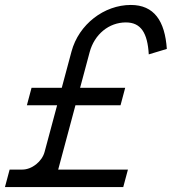

<svg xmlns="http://www.w3.org/2000/svg" viewBox="-85 -755 693 775"><path d="M219.5 -330H401.5L420.3 -400.5H238.3L276.9 -544.5C296.2 -616.5 354.6 -664.5 423.1 -664.5C484.1 -664.5 510.6 -621.5 515.5 -535.5L588.4 -557.5C580.7 -670.5 537 -735 443 -735C335.5 -735 233.1 -657 203.6 -547L164.3 -400.5H42.3L23.5 -330H145.5L94.9 -141.5C84.6 -103 43.9 -70.5 4.9 -70.5H-46.1L-65 0H412.5L431.4 -70.5H149.9Z"/></svg>

Font: Manrope
Style: RegularItalic
Weight: 400
Italic angle: -15°
Designer: Mikhail Sharanda
Foundry: Mikhail Sharanda
Version: Version 4.502;hotconv 1.0.109;makeotfexe 2.5.65596